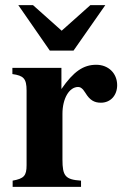

<svg xmlns="http://www.w3.org/2000/svg" viewBox="-20 -724 484 744"><path d="M218 -461H28V-437C71 -431 83 -420 83 -373V-84C83 -43 73 -32 29 -24V0H294V-24C233 -28 222 -42 222 -106V-283C222 -342 248 -387 283 -387C291 -387 300 -382 311 -364C328 -336 345 -326 371 -326C408 -326 434 -354 434 -394C434 -440 400 -473 353 -473C303 -473 265 -447 218 -379ZM388 -704H330L219 -605L108 -704H51L173 -528H265Z"/></svg>

Font: XITS Math
Style: Bold
Weight: 700
Designer: MicroPress Inc., with final additions and corrections provided by Coen Hoffman, Elsevier (retired)
Version: Version 1.302